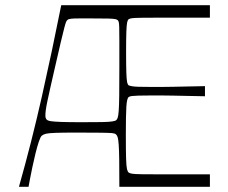

<svg xmlns="http://www.w3.org/2000/svg" viewBox="-20 -720 878 740"><path d="M53 0Q102 -173 141.5 -348.5Q181 -524 216 -700H789V-652Q767 -652 744 -652Q721 -652 698 -652Q675 -652 651.5 -652Q628 -652 605 -652Q551 -652 525 -651.5Q499 -651 490 -650Q481 -649 476 -646Q472 -643 470 -633.5Q468 -624 467 -598Q466 -572 466 -518Q466 -465 467 -438.5Q468 -412 470 -403Q472 -394 476 -391Q481 -389 489.5 -387.5Q498 -386 515 -385.5Q532 -385 558 -385Q589 -385 608.5 -385Q628 -385 646.5 -385.5Q665 -386 693.5 -386.5Q722 -387 770 -388V-349Q722 -350 693.5 -350.5Q665 -351 646 -351.5Q627 -352 607.5 -352Q588 -352 557 -352Q531 -352 514.5 -351.5Q498 -351 489 -350Q480 -349 476 -346Q469 -341 467 -308.5Q465 -276 465 -200Q465 -138 466 -108Q467 -78 469.5 -68Q472 -58 476 -55Q480 -52 489 -50.5Q498 -49 524.5 -48.5Q551 -48 605 -48Q628 -48 651.5 -48Q675 -48 698 -48Q721 -48 744 -48Q767 -48 789 -48V0H440Q440 -64 439.5 -103Q439 -142 437.5 -162.5Q436 -183 433.5 -191Q431 -199 427 -202Q423 -206 412 -207Q401 -208 370.5 -208.5Q340 -209 278 -209Q222 -209 194.5 -208Q167 -207 157 -204.5Q147 -202 141 -197Q136 -193 129.5 -173.5Q123 -154 116.5 -127.5Q110 -101 104.5 -74.5Q99 -48 95 -27Q91 -6 90 0ZM294 -249Q346 -249 373.5 -249.5Q401 -250 412.5 -252Q424 -254 427 -256Q431 -259 433.5 -266Q436 -273 437.5 -292.5Q439 -312 439.5 -351.5Q440 -391 440 -460Q440 -526 440 -562.5Q440 -599 439.5 -615Q439 -631 437.5 -635.5Q436 -640 434 -642Q431 -645 423.5 -646.5Q416 -648 396.5 -648.5Q377 -649 335 -649Q305 -649 285.5 -649Q266 -649 255 -648Q244 -647 240 -643Q237 -641 234.5 -635Q232 -629 227.5 -611.5Q223 -594 214.5 -558.5Q206 -523 192 -461Q171 -370 162.5 -329.5Q154 -289 155 -272Q155 -265 159 -260Q163 -255 175.5 -253Q188 -251 216.5 -250Q245 -249 294 -249Z"/></svg>

Font: Ojuju Light
Style: Regular
Weight: 300
Designer: Chisaokwu Joboson, Mirko Velimirovic
Foundry: Udi Foundry
Version: Version 1.000